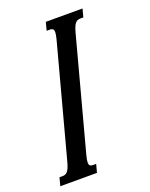

<svg xmlns="http://www.w3.org/2000/svg" viewBox="-203 -789 674 862"><g transform="rotate(-20 134.0 -358.0)"><path d="M142.6 -624.5Q148.4 -646.5 148.4 -657.7Q148.4 -668.9 143.6 -672.9Q138.7 -676.8 128.9 -676.8H114.3L124.5 -715.8H299.8L289.6 -676.8H275.4Q268.1 -676.8 262.2 -674.6Q256.3 -672.4 251.5 -666.7Q246.6 -661.1 242.2 -650.9Q237.8 -640.6 233.4 -624.5L90.8 -91.3Q85 -69.3 85 -58.1Q85 -46.9 89.8 -43Q94.7 -39.1 104.5 -39.1H118.7L108.4 0H-66.9L-56.6 -39.1H-42Q-34.7 -39.1 -29.1 -41.3Q-23.4 -43.5 -18.3 -49.1Q-13.2 -54.7 -8.8 -64.9Q-4.4 -75.2 0 -91.3Z"/></g></svg>

Font: Arian Grqi
Style: Italic
Weight: 400
Italic angle: -15°
Designer: Ruben Hakobyan (Tarumian)
Foundry: Ruben Hakobyan (Tarumian)
Version: Version 1.002